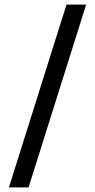

<svg xmlns="http://www.w3.org/2000/svg" viewBox="-20 -770 416 840"><path d="M105 49.8H19L271 -750H356.9Z"/></svg>

Font: BaseOne
Style: Regular
Weight: 400
Designer: Domenico Catapano
Foundry: Design by Basse
Version: Version 1.000;PS 001.001;hotconv 1.0.56